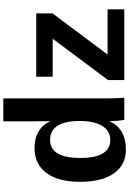

<svg xmlns="http://www.w3.org/2000/svg" viewBox="168 -933 775 1151"><g transform="rotate(-90 555.5 -357.5)"><path d="M544.9 0H412.1Q409.7 -12.2 407.2 -36.1Q406.7 -43.5 406.2 -54.2Q405.8 -64.9 405.3 -72.5Q404.8 -80.1 404.8 -85.9H402.8Q358.4 9.8 233.9 9.8Q142.1 9.8 91.6 -62.3Q41 -134.3 41 -264.2Q41 -395 94.2 -466.6Q147.5 -538.1 244.1 -538.1Q300.8 -538.1 341.6 -514.4Q382.3 -490.7 403.8 -444.8H404.8L403.8 -532.2V-725.1H541V-115.2Q541 -58.6 544.9 0ZM405.8 -267.1Q405.8 -354 377.4 -399.4Q349.1 -444.8 293 -444.8Q184.1 -444.8 184.1 -264.2Q184.1 -84 292 -84Q346.2 -84 376 -131.8Q405.8 -179.7 405.8 -267.1ZM1075.2 0H650.9V-97.2L898.9 -429.2H670.9V-527.8H1050.8V-430.2L804.2 -100.1H1075.2Z"/></g></svg>

Font: Libra Sans Modern
Style: Bold
Weight: 700
Foundry: Stefan Peev, Context Ltd
Version: Version 1.000